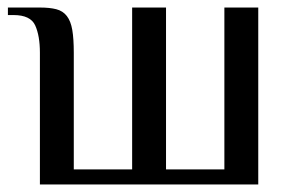

<svg xmlns="http://www.w3.org/2000/svg" viewBox="-20 -490 778 510"><path d="M86 0V-350Q86 -395 73.5 -422.5Q61 -450 16 -450H1V-470H86Q112 -470 129.5 -465.5Q147 -461 157.5 -447.5Q168 -434 172 -410.5Q176 -387 176 -350V-40H331V-470H421V-40H576V-470H666V0Z"/></svg>

Font: Philosopher
Style: Regular
Weight: 400
Designer: Jovanny Lemonad
Foundry: Jovanny Lemonad
Version: Version 1.000